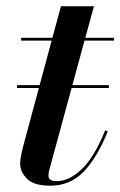

<svg xmlns="http://www.w3.org/2000/svg" viewBox="-20 -580 382 610"><path d="M34 -309.5H326V-300.5H34ZM322.5 -163Q288.5 -78.5 245.5 -34.2Q202.5 10 140 10Q87.5 10 65.8 -12Q44 -34 44 -60.5Q44 -70.5 47 -86Q50 -101.5 54 -116.5L144 -451H47V-460H146.5L173.5 -560H278.5L251 -460H342V-451H248.5L138.5 -47Q137 -41.5 135.5 -35Q134 -28.5 134 -21.5Q134 -4.5 160 -4.5Q199.5 -4.5 239.2 -42Q279 -79.5 314 -165.5Z"/></svg>

Font: Bodoni* 24pt Medium
Style: Italic
Weight: 500
Italic angle: -13°
Version: Version 2.3